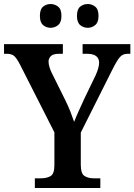

<svg xmlns="http://www.w3.org/2000/svg" viewBox="-22 -933 667 953"><path d="M151 0V-48H182Q210 -48 229 -59Q248 -70 248 -113V-276L77 -613Q62 -642 49.5 -654Q37 -666 11 -666H-2V-714H290V-666H270Q243 -666 231 -655Q219 -644 219 -627Q219 -615 223.5 -600Q228 -585 234 -573L303 -434Q318 -403 328 -377.5Q338 -352 346 -328Q355 -352 368.5 -381.5Q382 -411 397 -444L453 -560Q462 -580 466 -595.5Q470 -611 470 -621Q470 -666 410 -666H388V-714H625V-666H611Q588 -666 573.5 -650Q559 -634 536 -588L379 -275V-116Q379 -71 397.5 -59.5Q416 -48 442 -48H476V0ZM414 -795Q392 -795 376 -808.5Q360 -822 360 -854Q360 -887 376 -900Q392 -913 414 -913Q434 -913 450.5 -900Q467 -887 467 -854Q467 -822 450.5 -808.5Q434 -795 414 -795ZM229 -795Q208 -795 192 -808.5Q176 -822 176 -854Q176 -887 192 -900Q208 -913 229 -913Q250 -913 266.5 -900Q283 -887 283 -854Q283 -822 266.5 -808.5Q250 -795 229 -795Z"/></svg>

Font: Noto Serif Thai SemiCondensed SemiBold
Style: Regular
Weight: 600
Width: 4
Designer: Monotype Design Team
Foundry: Monotype Imaging Inc.
Version: Version 2.002; ttfautohint (v1.8.4.7-5d5b)